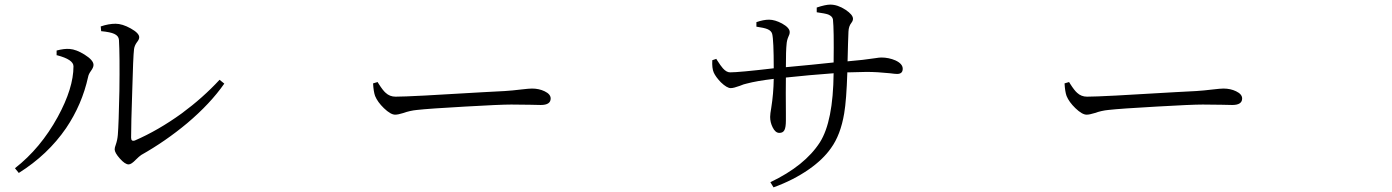

<svg xmlns="http://www.w3.org/2000/svg" viewBox="-20 -769 6040 833"><path d="M61.5 -18.6 44.9 -39.1Q156.2 -126 230.5 -261.7Q298.8 -386.7 298.8 -481.4Q298.8 -510.7 227.5 -529.3H225.6V-549.8Q258.8 -558.6 282.2 -556.6Q310.5 -554.7 346.7 -532.2Q385.7 -507.8 385.7 -487.3Q385.7 -476.6 375 -461.9Q364.3 -447.3 362.3 -435.5Q335.9 -315.4 266.6 -212.9Q187.5 -97.7 61.5 -18.6ZM538.1 -55.7Q522.5 -55.7 500 -81.1Q477.5 -106.4 477.5 -121.1Q477.5 -128.9 482.4 -141.6Q489.3 -161.1 491.2 -183.6Q495.1 -231.4 498 -375Q500 -530.3 496.1 -595.7Q495.1 -613.3 475.6 -622.1Q459 -629.9 418.9 -633.8L417 -654.3Q451.2 -666 481.4 -666Q510.7 -666 547.4 -645.5Q584 -625 584 -607.4Q584 -597.7 574.2 -585.9Q563.5 -571.3 561.5 -555.7Q557.6 -523.4 553.7 -374Q548.8 -231.4 548.8 -171.9Q548.8 -154.3 564.5 -159.2Q666 -203.1 767.6 -276.4Q860.4 -344.7 932.6 -422.9L953.1 -406.2Q892.6 -319.3 792 -234.4Q698.2 -156.2 592.8 -96.7Q584 -90.8 569.3 -76.2Q549.8 -55.7 538.1 -55.7Z M1694.3 -271.5Q1674.8 -271.5 1645.5 -299.8Q1618.2 -326.2 1607.4 -352.5Q1600.6 -371.1 1598.6 -407.2L1618.2 -413.1Q1620.1 -410.2 1623 -405.3Q1641.6 -376 1653.3 -366.2Q1670.9 -349.6 1696.3 -349.6Q1759.8 -349.6 2077.1 -369.1Q2157.2 -373 2169.9 -374Q2202.1 -376 2242.2 -380.9Q2275.4 -384.8 2288.1 -384.8Q2318.4 -384.8 2342.8 -373Q2369.1 -360.4 2369.1 -341.8Q2369.1 -313.5 2326.2 -313.5Q2311.5 -313.5 2280.3 -314.5Q2232.4 -315.4 2198.2 -315.4Q2149.4 -315.4 1998 -306.6Q1841.8 -297.9 1789.1 -292Q1758.8 -289.1 1728.5 -278.3Q1707 -271.5 1694.3 -271.5Z M3335.9 43.9 3322.3 21.5Q3471.7 -49.8 3537.1 -151.4Q3594.7 -242.2 3596.7 -451.2Q3490.2 -443.4 3389.6 -432.6Q3388.7 -374 3389.6 -277.3Q3389.6 -252.9 3389.6 -246.1Q3389.6 -216.8 3383.3 -204.6Q3377 -192.4 3361.3 -192.4Q3343.8 -192.4 3332 -216.8Q3321.3 -238.3 3321.3 -261.7Q3321.3 -274.4 3326.2 -301.8Q3335.9 -362.3 3336.9 -426.8Q3262.7 -418 3218.8 -406.2Q3208 -404.3 3189.5 -396.5Q3163.1 -386.7 3150.4 -386.7Q3133.8 -386.7 3107.4 -412.1Q3085 -435.5 3076.7 -454.1Q3068.4 -472.7 3070.3 -507.8L3087.9 -513.7Q3088.9 -512.7 3089.8 -509.8Q3107.4 -482.4 3116.2 -472.7Q3131.8 -455.1 3147.5 -455.1Q3186.5 -455.1 3336.9 -472.7Q3336.9 -594.7 3330.1 -622.1Q3326.2 -635.7 3309.6 -642.6Q3295.9 -648.4 3261.7 -653.3V-672.9Q3292 -683.6 3316.4 -683.6Q3341.8 -683.6 3373 -667Q3406.2 -648.4 3406.2 -629.9Q3406.2 -620.1 3400.4 -609.4Q3393.6 -593.8 3392.6 -577.1Q3389.6 -550.8 3389.6 -477.5Q3507.8 -488.3 3596.7 -498Q3598.6 -640.6 3593.8 -684.6Q3591.8 -698.2 3573.2 -706.1Q3559.6 -710.9 3523.4 -715.8V-736.3Q3561.5 -749 3582 -749Q3614.3 -749 3648.4 -726.6Q3680.7 -705.1 3680.7 -687.5Q3680.7 -678.7 3673.8 -669.9Q3662.1 -655.3 3661.1 -631.8Q3661.1 -616.2 3659.2 -580.1Q3658.2 -527.3 3657.2 -502.9Q3727.5 -508.8 3777.3 -516.6Q3794.9 -519.5 3803.7 -519.5Q3835.9 -519.5 3865.2 -506.8Q3896.5 -492.2 3896.5 -470.7Q3896.5 -448.2 3872.1 -448.2Q3863.3 -448.2 3840.8 -451.2Q3786.1 -457 3739.3 -457Q3716.8 -457 3662.1 -455.1Q3658.2 -455.1 3656.2 -455.1Q3652.3 -334 3642.6 -277.3Q3627 -183.6 3585 -126Q3550.8 -77.1 3489.3 -34.2Q3421.9 12.7 3335.9 43.9Z M4694.3 -271.5Q4674.8 -271.5 4645.5 -299.8Q4618.2 -326.2 4607.4 -352.5Q4600.6 -371.1 4598.6 -407.2L4618.2 -413.1Q4620.1 -410.2 4623 -405.3Q4641.6 -376 4653.3 -366.2Q4670.9 -349.6 4696.3 -349.6Q4759.8 -349.6 5077.1 -369.1Q5157.2 -373 5169.9 -374Q5202.1 -376 5242.2 -380.9Q5275.4 -384.8 5288.1 -384.8Q5318.4 -384.8 5342.8 -373Q5369.1 -360.4 5369.1 -341.8Q5369.1 -313.5 5326.2 -313.5Q5311.5 -313.5 5280.3 -314.5Q5232.4 -315.4 5198.2 -315.4Q5149.4 -315.4 4998 -306.6Q4841.8 -297.9 4789.1 -292Q4758.8 -289.1 4728.5 -278.3Q4707 -271.5 4694.3 -271.5Z"/></svg>

Font: Bpmf Zihi Box R
Style: R
Weight: 400
Foundry: But Ko
Version: Version 1.320